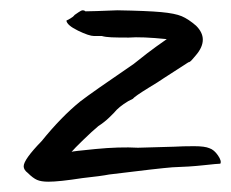

<svg xmlns="http://www.w3.org/2000/svg" viewBox="-20 -374 449 373"><path d="M74 -21Q60 -21 52 -24.5Q44 -28 34 -38Q26 -44 26 -51Q26 -64 61 -100Q99 -147 136 -177Q158 -194 240 -250Q270 -274 283.5 -283.5Q297 -293 304 -298Q255 -303 230 -301Q208 -301 196.5 -301.5Q185 -302 178 -304H163Q153 -304 131.5 -314.5Q110 -325 109 -334Q111 -335 116.5 -338Q122 -341 125 -345Q128 -347 133 -350.5Q138 -354 141 -354Q144 -354 146 -352Q151 -352 168 -352.5Q185 -353 208 -354Q266 -353 293 -350.5Q320 -348 333 -342.5Q346 -337 361 -324Q374 -311 374 -297Q374 -282 360 -266Q359 -265 354 -259Q349 -253 346 -253L298 -222Q288 -215 268 -203Q242 -187 238 -182Q229 -178 220.5 -172Q212 -166 207 -161Q202 -155 192 -145.5Q182 -136 171 -129Q159 -119 141.5 -102Q124 -85 119 -79Q119 -80 165.5 -84.5Q212 -89 248 -87L318 -89Q335 -90 357 -90Q378 -90 387 -86Q396 -83 403.5 -72Q411 -61 408 -56Q403 -56 375.5 -53Q348 -50 315 -49Q289 -47 192 -35Q177 -32 140 -28Q95 -21 74 -21Z"/></svg>

Font: Caveat
Style: Regular
Weight: 400
Designer: Pablo Impallari
Foundry: Pablo Impallari
Version: Version 1.500; ttfautohint (v1.6)